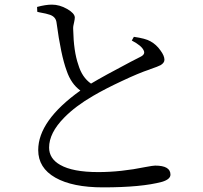

<svg xmlns="http://www.w3.org/2000/svg" viewBox="-20 -782 876 829"><path d="M425 27Q293 27 219 -15Q145 -57 145 -134Q145 -261 327 -391Q287 -420 268 -476Q243 -543 224 -685Q221 -709 196 -718Q183 -723 149 -729Q144 -730 141 -731L140 -752Q177 -762 204 -762Q237 -762 269.5 -743.5Q302 -725 303 -707Q303 -699 300 -686Q295 -668 296 -655Q298 -560 318 -503Q334 -448 373 -421Q428 -454 546 -516Q577 -532 587 -537Q609 -548 600 -565Q591 -585 549 -607L558 -623Q608 -616 629 -604Q655 -590 673 -564Q690 -541 690 -524Q690 -511 674 -501Q663 -495 628 -483L626 -482Q580 -467 506 -432Q435 -399 382 -368Q306 -324 257 -274Q192 -208 192 -145Q192 -97 240 -70Q294 -39 404 -39Q502 -39 609 -61Q641 -67 650 -67Q716 -67 716 -28Q716 -8 680 3Q591 27 425 27Z"/></svg>

Font: Cactus Classical Serif
Style: Regular
Weight: 400
Designer: Henry Chan (via Glyphwiki)、田海東、宇文滿月
Foundry: Moonlit Owen
Version: Version 1.000